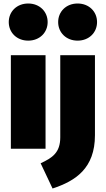

<svg xmlns="http://www.w3.org/2000/svg" viewBox="-20 -849 604 1096"><path d="M141 -829C76 -829 30 -783 30 -723C30 -663 76 -617 141 -617C206 -617 252 -663 252 -723C252 -783 206 -829 141 -829ZM423 -829C358 -829 312 -783 312 -723C312 -663 358 -617 423 -617C488 -617 534 -663 534 -723C534 -783 488 -829 423 -829ZM240 -534H42V0H240ZM522 -534H324V-65C324 22 279 52 212 83L280 227C412 184 522 111 522 -77Z"/></svg>

Font: Fira Sans Heavy
Style: Regular
Weight: 900
Designer: bBox Type GmbH & Carrois Corporate GbR & Edenspiekermann AG
Foundry: bBox Type GmbH & Carrois Corporate GbR & Edenspiekermann AG
Version: Version 4.300;PS 004.300;hotconv 1.0.88;makeotf.lib2.5.64775